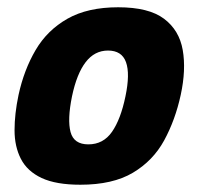

<svg xmlns="http://www.w3.org/2000/svg" viewBox="-20 -500 546 528"><path d="M201 8Q134 8 94.5 -10.5Q55 -29 37.5 -63Q20 -97 20 -142Q20 -187 31 -239Q46 -308 78 -362.5Q110 -417 165.5 -448.5Q221 -480 305 -480Q389 -480 431 -448.5Q473 -417 482.5 -362.5Q492 -308 477 -239Q462 -170 431.5 -114Q401 -58 345.5 -25Q290 8 201 8ZM223 -103Q264 -103 288 -137.5Q312 -172 325 -235Q338 -297 326.5 -329Q315 -361 277 -361Q240 -361 215.5 -329Q191 -297 178 -235Q165 -171 174 -137Q183 -103 223 -103Z"/></svg>

Font: Glory Thin ExtraBold
Style: Italic
Weight: 800
Italic angle: -12°
Version: Version 1.011